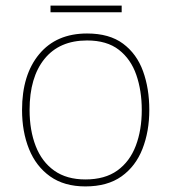

<svg xmlns="http://www.w3.org/2000/svg" viewBox="-20 -658 615 688"><path d="M515 -264Q515 -187 490.5 -124.5Q466 -62 415.5 -26Q365 10 286 10Q210 10 159.5 -26Q109 -62 84 -124Q59 -186 59 -264Q59 -390 120.5 -464Q182 -538 292 -538Q372 -538 421 -501.5Q470 -465 492.5 -403Q515 -341 515 -264ZM86 -264Q86 -191 108 -134.5Q130 -78 174.5 -46.5Q219 -15 286 -15Q356 -15 400.5 -47Q445 -79 466.5 -135.5Q488 -192 488 -264Q488 -333 468.5 -389.5Q449 -446 406 -479.5Q363 -513 292 -513Q193 -513 139.5 -447Q86 -381 86 -264ZM416 -638V-614H161V-638Z"/></svg>

Font: Noto Sans Cham Thin
Style: Regular
Weight: 250
Version: Version 2.002